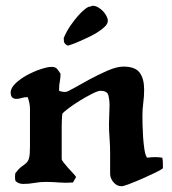

<svg xmlns="http://www.w3.org/2000/svg" viewBox="-20 -636 596 666"><path d="M159 -404Q172 -404 178 -397Q184 -390 190 -380Q190 -366 187.5 -353.5Q185 -341 185 -327V-321Q190 -319 195.5 -318Q201 -317 207 -317Q213 -317 236.5 -330.5Q260 -344 290.5 -360.5Q321 -377 353 -391Q385 -405 408 -405Q449 -405 464.5 -384Q480 -363 480 -325Q480 -302 477 -279.5Q474 -257 474 -234Q474 -222 474.5 -201Q475 -180 476.5 -158.5Q478 -137 481 -117.5Q484 -98 490 -89Q498 -90 505 -90.5Q512 -91 519 -91Q525 -91 531 -90.5Q537 -90 543 -89Q545 -80 545 -70.5Q545 -61 545 -52Q539 -47 518.5 -37Q498 -27 474 -16.5Q450 -6 429 2Q408 10 402 10Q385 10 373.5 -4Q362 -18 362 -33V-107Q362 -130 360 -156.5Q358 -183 358 -206Q358 -222 359 -238Q360 -254 360 -270Q360 -289 356 -305Q352 -321 328 -321Q320 -321 300 -311Q280 -301 258 -287.5Q236 -274 218 -260.5Q200 -247 196 -241Q195 -230 194.5 -219Q194 -208 194 -197V-84Q194 -81 200.5 -72.5Q207 -64 215.5 -54.5Q224 -45 232.5 -36Q241 -27 244 -22L233 -3Q209 -1 185.5 -3Q162 -5 138 -5Q118 -5 99.5 -1.5Q81 2 61 2Q44 2 34 -8Q32 -13 32 -23L33 -35Q46 -52 55.5 -58.5Q65 -65 71.5 -71Q78 -77 81 -88.5Q84 -100 84 -128V-257Q84 -278 76 -299H73Q64 -299 55 -296Q46 -293 37 -293Q17 -293 17 -315Q17 -331 34 -347Q51 -363 74 -375.5Q97 -388 121 -396Q145 -404 159 -404ZM302 -616Q311 -616 320.5 -610.5Q330 -605 337.5 -597Q345 -589 349.5 -580Q354 -571 354 -564Q354 -554 344 -544Q334 -534 319 -524.5Q304 -515 286 -506.5Q268 -498 253 -491.5Q238 -485 227.5 -481.5Q217 -478 217 -478Q212 -478 208 -482Q204 -486 202 -490L201 -504Q211 -528 225 -548Q239 -568 252 -582.5Q265 -597 275.5 -605Q286 -613 291 -613Q294 -613 296.5 -614.5Q299 -616 302 -616Z"/></svg>

Font: CAT Altenglisch
Style: Regular
Weight: 400
Designer: Peter Wiegel
Foundry: Peter Wiegel, CAT Fonts
Version: Version 1.000